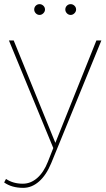

<svg xmlns="http://www.w3.org/2000/svg" viewBox="-33 -712 509 926"><path d="M79 194Q24 194 -13 168L-4 151Q30 174 77 174Q115 174 146.5 146.5Q178 119 198 68L224 2L10 -517H33L234 -23L432 -517H456L214 75Q190 133 155 163.5Q120 194 79 194ZM184 -666Q184 -656 176 -648Q168 -640 158 -640Q147 -640 139.5 -648Q132 -656 132 -666Q132 -677 139.5 -684.5Q147 -692 158 -692Q168 -692 176 -684.5Q184 -677 184 -666ZM334 -666Q334 -656 326 -648Q318 -640 308 -640Q297 -640 289.5 -648Q282 -656 282 -666Q282 -677 289.5 -684.5Q297 -692 308 -692Q318 -692 326 -684.5Q334 -677 334 -666Z"/></svg>

Font: Montserrat-Arabic Thin
Style: Regular
Weight: 250
Designer: Mohamed Gaber
Foundry: Kief Type Foundry
Version: Version 5.008